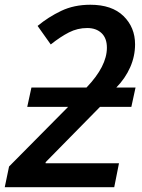

<svg xmlns="http://www.w3.org/2000/svg" viewBox="-38 -785 596 805"><path d="M-18.1 0 0 -86.9 247.6 -336.9H76.2L93.8 -418H324.7Q410.2 -507.3 410.2 -585Q410.2 -625 387.7 -646.2Q365.2 -667.5 327.6 -667.5Q287.1 -667.5 251.2 -649.2Q215.3 -630.9 174.8 -598.6L119.6 -676.3Q165 -713.9 218.8 -739.5Q272.5 -765.1 340.8 -765.1Q431.2 -765.1 479.7 -717.8Q528.3 -670.4 528.3 -599.1Q528.3 -549.3 507.8 -502.9Q487.3 -456.5 449.7 -418H530.3L512.7 -336.9H381.3L153.3 -105V-100.6H460.9L440.9 0Z"/></svg>

Font: Open Sans SemiBold
Style: Italic
Weight: 600
Italic angle: -12°
Designer: Monotype Design Team
Foundry: Monotype Imaging Inc.
Version: Version 3.003; ttfautohint (v1.8.4)